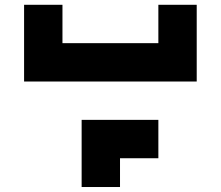

<svg xmlns="http://www.w3.org/2000/svg" viewBox="-20 -332 899 782"><path d="M781.2 0H78.1V-312.5H234.4V-156.2H625V-312.5H781.2ZM312.5 156.2H625V312.5H468.8V429.7H312.5Z"/></svg>

Font: Sorena-Fanum Normal
Style: Regular
Weight: 400
Designer: Mohammad Darvishi
Version: Version 1.000;March 20, 2024;FontCreator 15.0.0.2958 64-bit